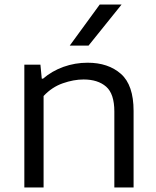

<svg xmlns="http://www.w3.org/2000/svg" viewBox="-20 -828 690 848"><path d="M87.5 0V-542.5H158.5L164.5 -480.5H170Q209.5 -514.5 260.5 -532.8Q311.5 -551 367 -551Q458 -551 514 -501.8Q570 -452.5 570 -338V0H485V-335.5Q485 -413.5 448.8 -445.2Q412.5 -477 349 -477Q305.5 -477 257.5 -460.2Q209.5 -443.5 172.5 -404V0ZM288 -626.5 420.5 -808H517L371 -626.5Z"/></svg>

Font: Encode Sans Exp
Style: Regular
Weight: 400
Width: 7
Designer: Multiple Designers
Foundry: Impallari Type
Version: Version 3.002; ttfautohint (v1.8.3) -l 8 -r 50 -G 200 -x 14 